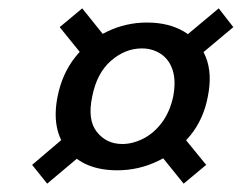

<svg xmlns="http://www.w3.org/2000/svg" viewBox="-20 -608 585 460"><path d="M332 -554Q384 -554 420.5 -532.5Q457 -511 473 -471.5Q489 -432 478 -377Q468 -323 436 -283.5Q404 -244 358 -222Q312 -200 261 -200Q182 -200 142 -248.5Q102 -297 118 -377Q129 -432 160.5 -471.5Q192 -511 237 -532.5Q282 -554 332 -554ZM320 -492Q280 -492 246 -462.5Q212 -433 201 -377Q189 -321 212 -292Q235 -263 273 -263Q298 -263 323.5 -276Q349 -289 368 -314.5Q387 -340 395 -377Q402 -415 393.5 -440.5Q385 -466 365 -479Q345 -492 320 -492ZM191 -459 123 -543 177 -588 246 -502ZM400 -501 504 -588 539 -543 434 -455ZM407 -295 474 -213 420 -168 353 -251ZM199 -257 93 -168 57 -213 158 -299Z"/></svg>

Font: Albert Sans Medium
Style: Italic
Weight: 500
Italic angle: -11.25°
Designer: Andreas Rasmussen
Foundry: a.Foundry
Version: Version 1.025